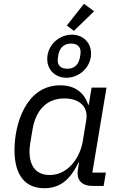

<svg xmlns="http://www.w3.org/2000/svg" viewBox="-20 -976 640 1008"><path d="M213.1 12.1C301.8 12.1 351.9 -40.8 392 -122.2H394.9L388.8 -84.9C381 -38 402 0 465.9 0H524.1L535.9 -70H464.8L539.1 -516H460.9L446 -426.1H442.8C421.2 -492.9 370 -528.1 296.2 -528.1C116.8 -528.1 56.1 -326 56.1 -187.9C56.1 -56.1 111.9 12.1 213.1 12.1ZM134.9 -180C134.9 -192.8 136 -207 138.8 -225.1L150.9 -296.9C166.9 -393.1 221.9 -459.2 317.8 -459.2C394.2 -459.2 445 -418 432.9 -345.9L414.1 -231.9C405.9 -185 384.9 -144.2 359 -114C323.9 -73.9 282 -57.2 240.1 -57.2C171.2 -57.2 134.9 -103 134.9 -180ZM228 -666.9C228 -609 269.9 -567.8 328.8 -567.8C397 -567.8 458.1 -623.9 458.1 -695C458.1 -752.8 415.8 -794 356.9 -794C289.1 -794 228 -737.9 228 -666.9ZM283 -659.1C283 -665.8 284.1 -676.1 286.9 -691.1C295.8 -731.9 322.1 -747.2 353 -747.2C386 -747.2 403.1 -730.1 403.1 -703.1C403.1 -696 402 -686.1 399.1 -671.2C389.9 -630 364 -615.1 333.1 -615.1C300.1 -615.1 283 -632.1 283 -659.1ZM331 -842 367.9 -813.9 474.1 -916.9 420.8 -956Z"/></svg>

Font: Margiela Mono Italic Italic
Style: Regular
Weight: 400
Designer: Mike Abbink, Paul van der Laan, Pieter van Rosmalen
Foundry: Bold Monday
Version: Version 2.003 2021